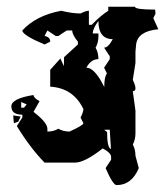

<svg xmlns="http://www.w3.org/2000/svg" viewBox="-20 -471 484 562"><path d="M296.9 -451.2H375Q375 -442.9 434.1 -442.9L435.1 -430.7L428.7 -418L443.4 -385.3Q383.3 -379.9 378.4 -340.8L376.5 -319.3V-286.6L368.7 -237.3Q376.5 -221.2 376.5 -212.4Q376.5 -204.1 368.7 -204.1L376.5 -147V-81.1Q376.5 -62.5 368.7 -47.9Q376.5 -33.7 376.5 -15.1L386.2 21Q365.7 70.8 321.3 70.8Q310.5 70.8 289.1 21L305.2 -3.4V-11.7Q305.2 -23.4 280.8 -36.6Q228 4.9 199.7 4.9H110.4Q67.9 -38.6 29.3 -102.1L45.4 -127V-135.3Q13.2 -135.3 13.2 -159.7Q13.2 -182.6 78.1 -192.9Q78.1 -184.6 95.7 -174.8L78.1 -143.6Q118.7 -112.3 118.7 -94.2V-85.9Q136.7 -85.9 150.9 -94.2Q165 -85.9 183.6 -85.9Q224.1 -104.5 224.1 -110.4L215.8 -127Q224.1 -143.1 224.1 -151.9Q194.3 -213.4 127 -217.3V-266.6L156.7 -299.8L167 -277.3L167.5 -303.7L208 -340.8V-349.1Q191.4 -369.1 191.4 -381.8H175.3L150.9 -365.7H143.1L118.7 -381.8L110.4 -365.7Q127 -362.8 127 -349.1L110.4 -340.8Q45.4 -368.2 45.4 -381.8Q85.4 -425.8 159.2 -439.5Q191.4 -431.6 215.8 -431.6Q231.4 -439.5 240.2 -439.5V-398.4H248.5Q274.9 -425.8 296.9 -439.5ZM251.5 -373H268.1V-364.7Q268.1 -346.2 259.8 -331.5Q268.1 -316.9 268.1 -297.9Q246.1 -297.9 232.9 -272.9Q257.3 -272.9 285.2 -216.3Q285.2 -246.6 293 -255.9L284.7 -272.9L301.3 -297.9V-306.2L284.7 -331.5Q296.9 -331.5 310.1 -356.4Q268.1 -356.4 268.1 -409.7Q251.5 -387.2 251.5 -373ZM42 -172.4V-155.8H50.3L58.1 -165.5ZM284.7 -91.3 293.5 -84.5Q293.5 -38.6 304.7 -34.7L301.3 -91.3ZM40.5 -129.9 33.2 -114.7 20.5 -110.4 18.6 -133.3Z"/></svg>

Font: Truetypewriter PolyglOTT
Style: Regular
Weight: 400
Designer: Sergey Beatoff a.k.a. Sam_T
Version: Version 3.76